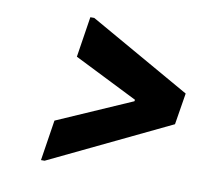

<svg xmlns="http://www.w3.org/2000/svg" viewBox="-61 -638 703 629"><g transform="rotate(10 290.5 -323.5)"><path d="M204 -568 542 -376 525 -271 125 -79H113L134 -214L381 -322L382 -327L170 -433L191 -568Z"/></g></svg>

Font: Be Vietnam ExtraBold
Style: Italic
Weight: 800
Italic angle: -9.778°
Designer: Gabriel Lam
Foundry: TypeRant
Version: Version 3.000